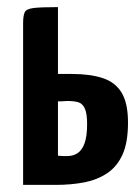

<svg xmlns="http://www.w3.org/2000/svg" viewBox="-20 -520 395 540"><path d="M45 0V-454Q45 -476 49.5 -485.5Q54 -495 74.5 -497.5Q95 -500 143 -500V-312H182Q233 -312 268.5 -300.5Q304 -289 322 -259.5Q340 -230 340 -175Q340 -119 324.5 -85Q309 -51 281 -32.5Q253 -14 216.5 -7Q180 0 137 0ZM169 -81Q186 -81 198.5 -89.5Q211 -98 218 -117.5Q225 -137 225 -171Q225 -201 218.5 -215Q212 -229 200 -232.5Q188 -236 170 -236Q165 -236 160.5 -235.5Q156 -235 152 -235Q148 -235 145.5 -235Q143 -235 143 -235V-82Q143 -82 145 -82Q147 -82 151 -81.5Q155 -81 159.5 -81Q164 -81 169 -81Z"/></svg>

Font: Yanone Kaffeesatz SemiBold
Style: Regular
Weight: 600
Designer: Yanone (Cyrillic: Daniel Pouzeot, Huerta Tipografica, and Cyreal)
Foundry: Yanone
Version: Version 2.003